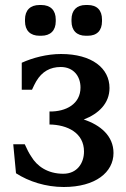

<svg xmlns="http://www.w3.org/2000/svg" viewBox="-20 -732 506 768"><path d="M434 -120C434 -188 382 -232 315 -254C375 -277 418 -319 418 -380C418 -459 348 -516 224 -516C168 -516 111 -501 67 -481V-373H108C113 -385 121 -400 125 -407C148 -446 181 -464 223 -464C274 -464 302 -427 302 -382C302 -316 244 -285 178 -286V-234C249 -233 316 -201 316 -126C316 -79 288 -37 233 -37C171 -37 128 -67 105 -106C96 -119 88 -135 79 -155H33L44 -39C95 -6 163 16 235 16C362 16 434 -43 434 -120ZM80 -647C80 -610 101 -589 138 -589H145C182 -589 203 -610 203 -647V-654C203 -691 182 -712 145 -712H138C101 -712 80 -691 80 -654ZM266 -647C266 -610 287 -589 323 -589H331C368 -589 388 -610 388 -647V-654C388 -691 368 -712 331 -712H323C287 -712 266 -691 266 -654Z"/></svg>

Font: LT Superior Serif Semibold
Style: Regular
Weight: 600
Designer: Daniel Lyons
Foundry: LyonsType
Version: Version 2.120;FEAKit 1.0